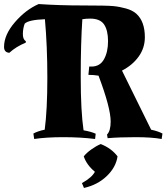

<svg xmlns="http://www.w3.org/2000/svg" viewBox="-124 -678 823 949"><path d="M283 -583Q275 -466 275 -297.5Q275 -129 289 -34Q328 -27 349 -17L346 9Q274 0 189.5 0Q105 0 45 9L41 -18Q63 -30 97 -37Q110 -135 110 -293Q110 -451 98 -583Q17 -580 -2 -561Q-11 -536 -11 -509.5Q-11 -483 4 -474L3 -467Q-44 -448 -78 -417Q-104 -419 -104 -446Q-104 -506 -50.5 -568Q3 -630 67 -658Q170 -651 286.5 -651Q403 -651 435 -648Q467 -645 499 -636Q531 -627 550 -610Q592 -572 592 -494Q592 -441 561.5 -398.5Q531 -356 479 -329L623 -37Q659 -29 679 -18L675 9Q626 0 545.5 0Q465 0 408 5L405 -13Q423 -31 423 -77Q423 -145 363 -304Q339 -308 313 -308L317 -349H328Q370 -349 390 -385Q410 -421 410 -474.5Q410 -528 390.5 -557Q371 -586 322 -586Q300 -586 283 -583ZM457 95Q449 149 403.5 192.5Q358 236 291 251L281 227Q331 199 345 171Q304 137 290 95Q303 78 327.5 60.5Q352 43 374 34Q427 55 457 95Z"/></svg>

Font: Almendra SC
Style: Bold
Weight: 700
Designer: Ana Sanfelippo
Foundry: Ana Sanfelippo
Version: Version 1.003